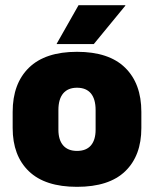

<svg xmlns="http://www.w3.org/2000/svg" viewBox="-20 -708 596 743"><path d="M278 15Q154.5 15 91.8 -45.2Q29 -105.5 29 -212.5V-275Q29 -384.5 92 -446Q155 -507.5 278 -507.5Q401.5 -507.5 464.2 -446Q527 -384.5 527 -275V-212.5Q527 -105.5 464.5 -45.2Q402 15 278 15ZM278 -124Q313.5 -124 331.8 -145.2Q350 -166.5 350 -206V-282Q350 -324.5 331.8 -346.5Q313.5 -368.5 278 -368.5Q243 -368.5 224.5 -346.5Q206 -324.5 206 -282V-206Q206 -166.5 224.5 -145.2Q243 -124 278 -124ZM284 -688H465V-686L343 -537.5H199.5V-539Z"/></svg>

Font: Anek Gujarati Medium ExtraBold
Style: Regular
Weight: 800
Version: Version 1.003